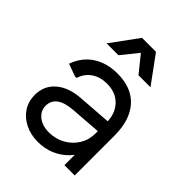

<svg xmlns="http://www.w3.org/2000/svg" viewBox="-210 -838 962 962"><g transform="rotate(45 271.0 -357.0)"><path d="M228 12Q177 12 136.5 -8Q96 -28 73 -63Q50 -98 50 -144Q50 -209 96.5 -249.5Q143 -290 225 -296L417 -310V-240L242 -227Q184 -223 155.5 -202Q127 -181 127 -144Q127 -108 156.5 -84.5Q186 -61 233 -61Q280 -61 318.5 -82.5Q357 -104 379.5 -140.5Q402 -177 402 -222V-303Q402 -363 365.5 -401.5Q329 -440 267 -440Q220 -440 186 -417.5Q152 -395 138 -352H127L61 -376Q85 -443 139 -478Q193 -513 268 -513Q369 -513 423 -452.5Q477 -392 477 -281V0H404V-145L430 -126Q418 -86 388 -54.5Q358 -23 317 -5.5Q276 12 228 12ZM122 -581 228 -726H327L433 -581H348L277 -669L206 -581Z"/></g></svg>

Font: Fustat
Style: Regular
Weight: 400
Designer: Mohamed Gaber, Khaled Hosny, Laura Garcia Mut
Foundry: Kief Type Foundry, Alif Type Foundry, Hard Type Foundry
Version: Version 1.007